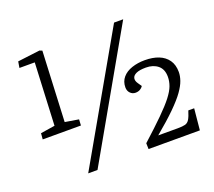

<svg xmlns="http://www.w3.org/2000/svg" viewBox="-122 -875 1166 1048"><g transform="rotate(-20 461.0 -351.5)"><path d="M221 11 635 -714H688L275 11ZM196 -296 275 -283 273 -248H51L54 -283L137 -296L154 -658H65L71 -694L200 -710L215 -704ZM714 -424Q677 -424 657.5 -415Q638 -406 635 -391Q632 -376 644 -359L659 -337Q653 -327 641.5 -320.5Q630 -314 615 -314Q597 -314 584.5 -327Q572 -340 572 -360Q572 -394 592 -417.5Q612 -441 646.5 -452.5Q681 -464 721 -464Q768 -464 802 -450.5Q836 -437 855.5 -409.5Q875 -382 875 -340Q875 -317 866 -291Q857 -265 834 -232.5Q811 -200 766.5 -156Q722 -112 651 -53H765Q793 -53 808 -57Q823 -61 832.5 -76.5Q842 -92 852 -125H886L874 -1H576L575 -35Q648 -101 694.5 -147Q741 -193 766 -225.5Q791 -258 800.5 -284Q810 -310 810 -336Q810 -380 783 -402Q756 -424 714 -424Z"/></g></svg>

Font: Literata Light
Style: Italic
Weight: 300
Italic angle: -2°
Designer: Latin by Veronika Burian and Jose Scaglione. Greek by Irene Vlachou. Cyrillic by Vera Evstafieva
Foundry: TypeTogether
Version: Version 3.103;gftools[0.9.29]